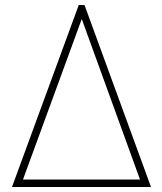

<svg xmlns="http://www.w3.org/2000/svg" viewBox="-20 -748 649 768"><path d="M295 -728H318L584 0H28ZM72 -30H540L307 -672Z"/></svg>

Font: Murecho ExtraLight
Style: Regular
Weight: 200
Designer: Neil Summerour
Foundry: Positype
Version: Version 1.010; ttfautohint (v1.8.3)